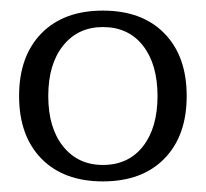

<svg xmlns="http://www.w3.org/2000/svg" viewBox="-20 -730 388 362"><path d="M16 -549Q16 -624 58 -667Q100 -710 174 -710Q248 -710 290 -667Q332 -624 332 -549Q332 -474 290 -431Q248 -388 174 -388Q100 -388 58 -431Q16 -474 16 -549ZM277 -549Q277 -609 249.5 -644Q222 -679 174 -679Q127 -679 99 -644Q71 -609 71 -549Q71 -489 99 -454Q127 -419 174 -419Q222 -419 249.5 -454Q277 -489 277 -549Z"/></svg>

Font: Trirong Light
Style: Regular
Weight: 300
Designer: Katatrad Team
Foundry: CadsonDemak
Version: Version 1.001